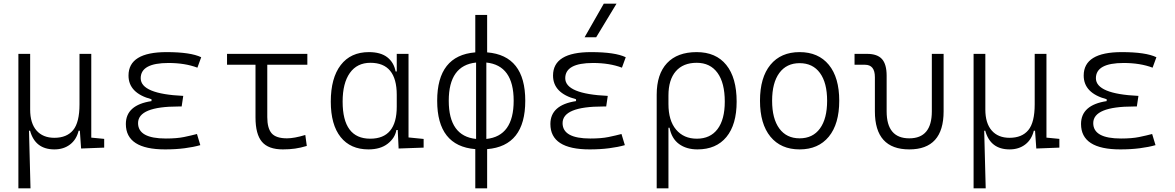

<svg xmlns="http://www.w3.org/2000/svg" viewBox="-20 -815 6485 1060"><path d="M280.3 9.8Q174.3 9.8 146 -93.3H140.1L148.4 224.6H81.5V-517.6H146.5V-210Q146.5 -134.8 181.6 -94.5Q216.8 -54.2 280.3 -54.2Q348.6 -54.2 383.8 -96.7Q418.9 -139.2 418.9 -239.3V-517.6H483.9V-55.2L555.2 -48.3V0L427.7 4.9L420.9 -93.3H414.1Q401.9 -43.9 366.5 -17.1Q331.1 9.8 280.3 9.8Z M891.6 9.8Q674.8 9.8 674.8 -130.4Q674.8 -235.4 816.4 -256.8V-267.1Q689.5 -300.8 689.5 -397.9Q689.5 -527.3 899.4 -527.3Q1032.2 -527.3 1090.8 -499L1069.8 -441.4Q1001.5 -467.3 910.2 -467.3Q756.8 -467.3 756.8 -383.3Q756.8 -296.4 991.7 -285.6L982.9 -227.1H965.8Q742.2 -227.1 742.2 -135.3Q742.2 -50.3 895.5 -50.3Q956.1 -50.3 996.1 -58.6Q1036.1 -66.9 1067.4 -75.2L1085.9 -13.7Q1048.3 -2.9 999.3 3.4Q950.2 9.8 891.6 9.8Z M1541.5 9.8Q1461.9 9.8 1426.3 -32Q1390.6 -73.7 1390.6 -166.5V-457.5H1233.4V-517.6H1676.8V-457.5H1455.6V-168.5Q1455.6 -106.9 1479.7 -79.1Q1503.9 -51.3 1564.5 -51.3Q1604 -51.3 1665.5 -69.8L1673.8 -9.3Q1639.6 1 1608.6 5.4Q1577.6 9.8 1541.5 9.8Z M2014.2 9.8Q1915 9.8 1860.6 -58.3Q1806.2 -126.5 1806.2 -253.9Q1806.2 -384.3 1861.1 -455.8Q1916 -527.3 2016.6 -527.3Q2081.5 -527.3 2118.2 -498.8Q2154.8 -470.2 2164.1 -420.4H2170.4V-517.6H2235.4V-56.2L2318.8 -47.9V0L2180.7 4.9L2175.8 -97.2H2168.5Q2160.6 -52.7 2120.4 -21.5Q2080.1 9.8 2014.2 9.8ZM2170.4 -226.1V-291.5Q2170.4 -468.3 2024.9 -468.3Q1951.2 -468.3 1911.4 -412.1Q1871.6 -356 1871.6 -253.9Q1871.6 -49.3 2023.9 -49.3Q2170.4 -49.3 2170.4 -226.1Z M2604 224.6V8.3Q2393.6 -8.8 2393.6 -258.8Q2393.6 -508.8 2604 -525.9V-732.4H2669.4V-525.9Q2879.9 -508.8 2879.9 -258.8Q2879.9 -8.8 2669.4 8.3V224.6ZM2665 -469.7V-47.9Q2815.9 -63.5 2815.9 -258.8Q2815.9 -454.1 2665 -469.7ZM2608.4 -47.9V-469.7Q2457.5 -454.1 2457.5 -258.8Q2457.5 -63.5 2608.4 -47.9Z M3235.4 9.8Q3018.6 9.8 3018.6 -130.4Q3018.6 -235.4 3160.2 -256.8V-267.1Q3033.2 -300.8 3033.2 -397.9Q3033.2 -527.3 3243.2 -527.3Q3376 -527.3 3434.6 -499L3413.6 -441.4Q3345.2 -467.3 3253.9 -467.3Q3100.6 -467.3 3100.6 -383.3Q3100.6 -296.4 3335.4 -285.6L3326.7 -227.1H3309.6Q3085.9 -227.1 3085.9 -135.3Q3085.9 -50.3 3239.3 -50.3Q3299.8 -50.3 3339.8 -58.6Q3379.9 -66.9 3411.1 -75.2L3429.7 -13.7Q3392.1 -2.9 3343 3.4Q3293.9 9.8 3235.4 9.8ZM3207.5 -609.4 3313.5 -794.9H3383.8L3271.5 -609.4Z M3830.6 9.8Q3769.5 9.8 3728.8 -20Q3688 -49.8 3676.3 -109.9H3670.4V224.6H3605.5V-292Q3605.5 -405.8 3662.6 -466.6Q3719.7 -527.3 3826.2 -527.3Q3932.6 -527.3 3989.7 -456.5Q4046.9 -385.7 4046.9 -253.9Q4046.9 -127.4 3990.5 -58.8Q3934.1 9.8 3830.6 9.8ZM3670.4 -240.7Q3670.4 -149.4 3712.6 -99.4Q3754.9 -49.3 3827.1 -49.3Q3901.4 -49.3 3941.4 -102.3Q3981.4 -155.3 3981.4 -253.9Q3981.4 -357.4 3941.2 -412.8Q3900.9 -468.3 3826.2 -468.3Q3751.5 -468.3 3710.9 -421.4Q3670.4 -374.5 3670.4 -287.6Z M4394.5 9.8Q4291 9.8 4233.4 -60.5Q4175.8 -130.9 4175.8 -258.8Q4175.8 -387.2 4233.4 -457.3Q4291 -527.3 4394.5 -527.3Q4498 -527.3 4555.7 -457.3Q4613.3 -387.2 4613.3 -258.8Q4613.3 -130.9 4555.7 -60.5Q4498 9.8 4394.5 9.8ZM4394.5 -51.3Q4467.3 -51.3 4506.8 -105.5Q4546.4 -159.7 4546.4 -258.8Q4546.4 -357.9 4506.8 -412.1Q4467.3 -466.3 4394.5 -466.3Q4322.3 -466.3 4282.5 -412.1Q4242.7 -357.9 4242.7 -258.8Q4242.7 -159.7 4282.5 -105.5Q4322.3 -51.3 4394.5 -51.3Z M5000 9.8Q4810.1 9.8 4810.1 -200.2V-389.2Q4810.1 -457.5 4755.4 -457.5H4697.8V-517.6H4767.1Q4823.7 -517.6 4849.4 -488.8Q4875 -460 4875 -397V-200.2Q4875 -51.3 5000 -51.3Q5124.5 -51.3 5124.5 -200.2V-517.6H5189.5V-200.2Q5189.5 9.8 5000 9.8Z M5553.7 9.8Q5447.8 9.8 5419.4 -93.3H5413.6L5421.9 224.6H5355V-517.6H5419.9V-210Q5419.9 -134.8 5455.1 -94.5Q5490.2 -54.2 5553.7 -54.2Q5622.1 -54.2 5657.2 -96.7Q5692.4 -139.2 5692.4 -239.3V-517.6H5757.3V-55.2L5828.6 -48.3V0L5701.2 4.9L5694.3 -93.3H5687.5Q5675.3 -43.9 5639.9 -17.1Q5604.5 9.8 5553.7 9.8Z M6165 9.8Q5948.2 9.8 5948.2 -130.4Q5948.2 -235.4 6089.8 -256.8V-267.1Q5962.9 -300.8 5962.9 -397.9Q5962.9 -527.3 6172.9 -527.3Q6305.7 -527.3 6364.3 -499L6343.3 -441.4Q6274.9 -467.3 6183.6 -467.3Q6030.3 -467.3 6030.3 -383.3Q6030.3 -296.4 6265.1 -285.6L6256.3 -227.1H6239.3Q6015.6 -227.1 6015.6 -135.3Q6015.6 -50.3 6168.9 -50.3Q6229.5 -50.3 6269.5 -58.6Q6309.6 -66.9 6340.8 -75.2L6359.4 -13.7Q6321.8 -2.9 6272.7 3.4Q6223.6 9.8 6165 9.8Z"/></svg>

Font: CaskaydiaCove NFP Light
Style: Regular
Weight: 300
Designer: Aaron Bell
Foundry: Saja Typeworks
Version: Version 2111.001; VTT 6.35;Nerd Fonts 3.1.1